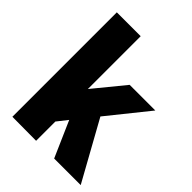

<svg xmlns="http://www.w3.org/2000/svg" viewBox="-202 -805 910 910"><g transform="rotate(45 253.0 -349.5)"><path d="M202 1 42 0V-700H202V-346L328 -500H500L336 -296L500 0H322L243 -180L202 -128Z"/></g></svg>

Font: Epunda Sans ExtraBold
Style: Regular
Weight: 800
Designer: Simon Atzbach
Foundry: typofactur
Version: Version 2.204; ttfautohint (v1.8.4.7-5d5b)